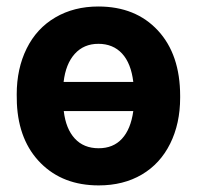

<svg xmlns="http://www.w3.org/2000/svg" viewBox="-20 -558 604 588"><path d="M31.2 -269Q31.2 -348.1 61.8 -409.7Q92.3 -471.2 149.4 -504.6Q206.5 -538.1 281.2 -538.1Q395.5 -538.1 463.6 -464.6Q531.7 -391.1 531.7 -264.2V-258.8Q531.7 -179.7 501.2 -118.2Q470.7 -56.6 414.3 -23.4Q357.9 9.8 282.2 9.8Q172.9 9.8 105 -58.1Q37.1 -126 31.7 -241.2ZM281.2 -423.8Q236.8 -423.8 209 -393.1Q181.2 -362.3 174.8 -307.1H388.2Q381.3 -364.3 353.8 -394Q326.2 -423.8 281.2 -423.8ZM282.2 -104Q326.7 -104 353.5 -133.1Q380.4 -162.1 388.2 -217.8H175.3Q181.6 -163.6 209 -133.8Q236.3 -104 282.2 -104Z"/></svg>

Font: RobotoInd
Style: Bold
Weight: 700
Designer: Google
Version: Version 2.001150; 2014